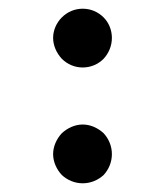

<svg xmlns="http://www.w3.org/2000/svg" viewBox="-20 -514 362 441"><path d="M237 -427C237 -445 230 -462 218 -474C205 -487 188 -494 170 -494C152 -494 135 -487 122 -474C110 -462 102 -445 102 -427C102 -409 110 -392 122 -379C135 -366 152 -359 170 -359C188 -359 205 -366 218 -379C230 -392 237 -409 237 -427ZM237 -160C237 -178 230 -195 218 -208C205 -220 188 -228 170 -228C152 -228 135 -220 122 -208C110 -195 102 -178 102 -160C102 -142 110 -125 122 -112C135 -100 152 -93 170 -93C188 -93 205 -100 218 -112C230 -125 237 -142 237 -160Z"/></svg>

Font: Nupuram
Style: Regular
Weight: 400
Designer: Santhosh Thottingal (santhosh.thottingal@gmail.com)
Foundry: SMC
Version: Version 1.000